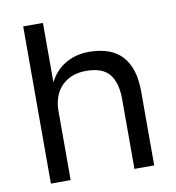

<svg xmlns="http://www.w3.org/2000/svg" viewBox="-79 -771 774 842"><g transform="rotate(-10 307.5 -350.0)"><path d="M80 0V-700H168V-435Q178 -456 194 -475Q210 -494 232 -508.5Q254 -523 282 -531.5Q310 -540 343 -540Q443 -540 491.5 -486.5Q540 -433 540 -330V0H452V-310Q452 -384 421 -422Q390 -460 317 -460Q278 -460 249.5 -447Q221 -434 203 -413Q185 -392 176.5 -365Q168 -338 168 -310V0Z"/></g></svg>

Font: Golos Text VF
Style: Regular
Weight: 400
Designer: A.Korolkova, Vitaly Kuzmin
Foundry: ParaType Ltd
Version: Version 2.003